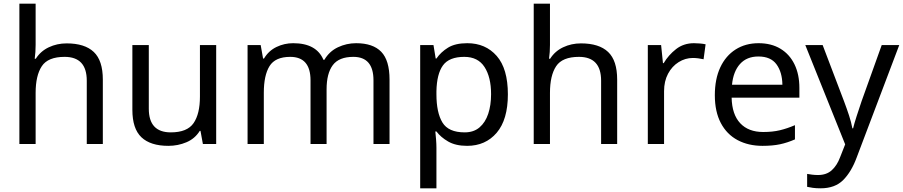

<svg xmlns="http://www.w3.org/2000/svg" viewBox="-20 -873 4891 1040"><path d="M173 -630Q173 -590 168 -555H174Q200 -596 244.5 -617Q289 -638 341 -638Q439 -638 488 -591.5Q537 -545 537 -442V-93H450V-436Q450 -565 330 -565Q240 -565 206.5 -514.5Q173 -464 173 -370V-93H85V-853H173Z M1151 -629V-93H1079L1066 -164H1062Q1036 -122 990 -102.5Q944 -83 892 -83Q795 -83 746 -129.5Q697 -176 697 -278V-629H786V-284Q786 -156 905 -156Q994 -156 1028.5 -206Q1063 -256 1063 -350V-629Z M1909 -639Q2000 -639 2045 -592.5Q2090 -546 2090 -442V-93H2003V-438Q2003 -565 1894 -565Q1816 -565 1782.5 -520Q1749 -475 1749 -389V-93H1662V-438Q1662 -565 1552 -565Q1471 -565 1440 -515Q1409 -465 1409 -371V-93H1321V-629H1392L1405 -556H1410Q1435 -598 1477.5 -618.5Q1520 -639 1568 -639Q1694 -639 1732 -549H1737Q1764 -595 1810.5 -617Q1857 -639 1909 -639Z M2511 -639Q2610 -639 2670.5 -570Q2731 -501 2731 -362Q2731 -225 2670.5 -154Q2610 -83 2510 -83Q2448 -83 2407.5 -106.5Q2367 -130 2344 -161H2338Q2340 -144 2342 -118Q2344 -92 2344 -73V147H2256V-629H2328L2340 -556H2344Q2368 -591 2407 -615Q2446 -639 2511 -639ZM2495 -565Q2413 -565 2379.5 -519Q2346 -473 2344 -379V-362Q2344 -263 2376.5 -209.5Q2409 -156 2497 -156Q2546 -156 2577.5 -183Q2609 -210 2624.5 -256.5Q2640 -303 2640 -363Q2640 -455 2604.5 -510Q2569 -565 2495 -565Z M2959 -630Q2959 -590 2954 -555H2960Q2986 -596 3030.5 -617Q3075 -638 3127 -638Q3225 -638 3274 -591.5Q3323 -545 3323 -442V-93H3236V-436Q3236 -565 3116 -565Q3026 -565 2992.5 -514.5Q2959 -464 2959 -370V-93H2871V-853H2959Z M3739 -639Q3754 -639 3771.5 -637.5Q3789 -636 3802 -633L3791 -552Q3778 -555 3762.5 -557Q3747 -559 3733 -559Q3692 -559 3656 -536.5Q3620 -514 3598.5 -473.5Q3577 -433 3577 -379V-93H3489V-629H3561L3571 -531H3575Q3601 -575 3642 -607Q3683 -639 3739 -639Z M4089 -639Q4158 -639 4207.5 -609Q4257 -579 4283.5 -524.5Q4310 -470 4310 -397V-344H3943Q3945 -253 3989.5 -205.5Q4034 -158 4114 -158Q4165 -158 4204.5 -167.5Q4244 -177 4286 -195V-118Q4245 -100 4205 -91.5Q4165 -83 4110 -83Q4034 -83 3975.5 -114Q3917 -145 3884.5 -206.5Q3852 -268 3852 -357Q3852 -445 3881.5 -508Q3911 -571 3964.5 -605Q4018 -639 4089 -639ZM4088 -567Q4025 -567 3988.5 -526.5Q3952 -486 3945 -414H4218Q4217 -482 4186 -524.5Q4155 -567 4088 -567Z M4342 -629H4436L4552 -324Q4567 -284 4579 -247.5Q4591 -211 4597 -178H4601Q4607 -203 4620 -243.5Q4633 -284 4647 -325L4756 -629H4851L4620 -19Q4592 57 4547.5 102Q4503 147 4425 147Q4401 147 4383 144.5Q4365 142 4352 139V69Q4363 71 4378.5 73Q4394 75 4411 75Q4457 75 4485.5 49Q4514 23 4530 -20L4558 -91Z"/></svg>

Font: Noto Sans Telugu UI
Style: Regular
Weight: 400
Designer: Jelle Bosma - Monotype Design Team
Foundry: Monotype Imaging Inc.
Version: Version 2.005; ttfautohint (v1.8.4.7-5d5b)